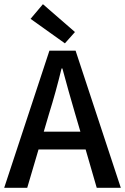

<svg xmlns="http://www.w3.org/2000/svg" viewBox="-21 -897 597 917"><path d="M337 -744 184 -877 125 -807 289 -690ZM441 0H556L340 -655H215L-1 0H109L163 -183H388ZM188 -268 213 -353C235 -423 255 -496 273 -570H277C297 -497 317 -423 338 -353L363 -268Z"/></svg>

Font: Cambridge Sans Medium
Style: Regular
Weight: 500
Version: Version 2.020;PS 002.020;hotconv 1.0.88;makeotf.lib2.5.64775